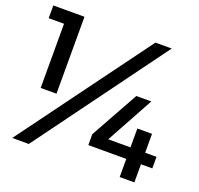

<svg xmlns="http://www.w3.org/2000/svg" viewBox="-122 -835 1007 970"><g transform="rotate(20 381.0 -350.0)"><path d="M172.5 -286.5H87.5V-631.5H5V-700H172.5ZM128 0H39L554 -700H641.5ZM695.5 0H616.5V-97.5H412.5V-156L555.5 -413.5H636L497 -159.5H616.5V-261H695.5V-159.5H756.5V-97.5H695.5Z"/></g></svg>

Font: Argentum Novus Medium
Style: Regular
Weight: 500
Designer: Julieta Ulanovsky (font) & Cristiano Sobral (main changes)
Foundry: Julieta Ulanovsky (font) & Cristiano Sobral (main changes)
Version: Version 3.00;November 27, 2020;FontCreator 13.0.0.2655 64-bi